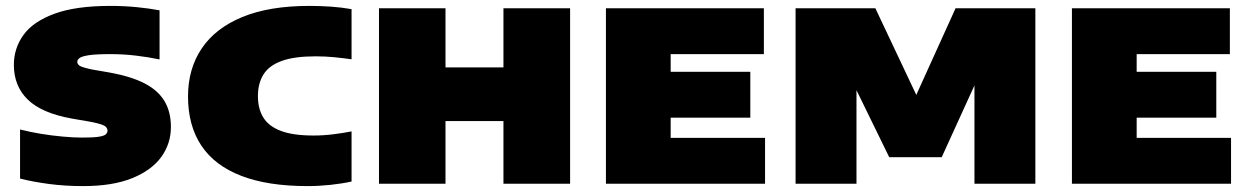

<svg xmlns="http://www.w3.org/2000/svg" viewBox="-20 -623 4234 651"><path d="M261.5 8Q201 8 146.2 0.8Q91.5 -6.5 48 -17.5V-184Q81 -175.5 119.2 -169.2Q157.5 -163 193.8 -159.8Q230 -156.5 258 -156.5Q295.5 -156.5 314 -159.2Q332.5 -162 338.5 -167.5Q344.5 -173 344.5 -180Q344.5 -186 340.5 -191.2Q336.5 -196.5 323.8 -201Q311 -205.5 284.5 -210.5L223.5 -221Q121 -239.5 74 -285.5Q27 -331.5 27 -403Q27 -459.5 59.8 -504.8Q92.5 -550 164.8 -576.5Q237 -603 354.5 -603Q400 -603 443.2 -598.8Q486.5 -594.5 521 -588V-421.5Q482.5 -429.5 440.5 -434.5Q398.5 -439.5 354.5 -439.5Q305 -439.5 281 -435.8Q257 -432 249.5 -426Q242 -420 242 -413.5Q242 -405.5 250.2 -400Q258.5 -394.5 291.5 -387.5L352 -377Q424 -364 469.8 -340.5Q515.5 -317 537.5 -280.5Q559.5 -244 559.5 -192.5Q559.5 -136 526.8 -90.8Q494 -45.5 428 -18.8Q362 8 261.5 8Z M1023.5 8Q888 8 798 -26.8Q708 -61.5 662.8 -129.2Q617.5 -197 617.5 -296Q617.5 -389.5 663.8 -458.5Q710 -527.5 801.5 -565.2Q893 -603 1029 -603Q1065 -603 1101.8 -600.5Q1138.5 -598 1172 -592V-422Q1143.5 -426 1113.2 -429Q1083 -432 1049.5 -432Q978.5 -432 935.5 -416.5Q892.5 -401 873.5 -370.8Q854.5 -340.5 854.5 -297Q854.5 -254 873 -224.2Q891.5 -194.5 932.8 -179Q974 -163.5 1043 -163.5Q1077 -163.5 1110.8 -167.8Q1144.5 -172 1172 -177.5V-7.5Q1140.5 -0.5 1100.5 3.8Q1060.5 8 1023.5 8Z M1265 0V-595H1490.5V-394.5H1687V-595H1913V0H1687V-212.5H1490.5V0Z M2034.5 0V-595H2570V-439.5H2254V-155.5H2574V0ZM2153.5 -224V-379.5H2524V-224Z M2677.5 0V-595H2948L3098 -277.5H3076L3220 -595H3490.5V0H3284V-414.5H3321L3173 -90H2995L2836.5 -414.5H2884V0Z M3614.5 0V-595H4150V-439.5H3834V-155.5H4154V0ZM3733.5 -224V-379.5H4104V-224Z"/></svg>

Font: Encode Sans SC SemiExpanded Black
Style: Regular
Weight: 900
Width: 6
Designer: Multiple Designers
Foundry: Impallari Type
Version: Version 3.002